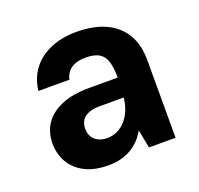

<svg xmlns="http://www.w3.org/2000/svg" viewBox="-101 -644 796 767"><g transform="rotate(-20 297.0 -260.5)"><path d="M237 12Q176 12 135.5 -9.5Q95 -31 75 -67Q55 -103 55 -146Q55 -193 78.5 -228.5Q102 -264 149.5 -284.5Q197 -305 268 -305H390Q390 -345 382.5 -371.5Q375 -398 354.5 -411Q334 -424 296 -424Q259 -424 235.5 -408.5Q212 -393 206 -363H74Q80 -415 108.5 -453Q137 -491 185.5 -512Q234 -533 296 -533Q369 -533 420 -509.5Q471 -486 498 -441Q525 -396 525 -330V0H412L397 -78Q386 -58 370.5 -41.5Q355 -25 335 -13Q315 -1 290.5 5.5Q266 12 237 12ZM269 -92Q293 -92 313 -102Q333 -112 348 -129Q363 -146 372.5 -169Q382 -192 385 -219V-222H283Q254 -222 235 -214Q216 -206 207 -191.5Q198 -177 198 -158Q198 -137 206.5 -122.5Q215 -108 231.5 -100Q248 -92 269 -92Z"/></g></svg>

Font: DM Sans 10pt
Style: Bold
Weight: 700
Version: Version 4.004;gftools[0.9.30]